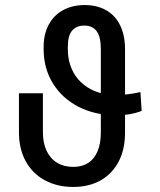

<svg xmlns="http://www.w3.org/2000/svg" viewBox="-20 -737 641 767"><path d="M446.3 -276.4Q360.4 -276.4 294.4 -310.1Q228.5 -343.8 191.4 -403.8Q154.3 -463.9 154.3 -541V-549.8Q154.3 -601.6 175.3 -639.6Q196.3 -677.7 233.4 -697.3Q270.5 -716.8 318.4 -716.8Q367.2 -716.8 403.8 -696.3Q440.4 -675.8 460 -635.7Q479.5 -595.7 479.5 -540V-208Q479.5 -139.6 453.6 -90.8Q427.7 -42 381.3 -16.1Q335 9.8 272.5 9.8Q208 9.8 158.7 -17.1Q109.4 -43.9 82.5 -93.3Q55.7 -142.6 55.7 -208V-364.3H151.4V-208Q151.4 -166 166 -134.8Q180.7 -103.5 208 -86.9Q235.4 -70.3 272.5 -70.3Q307.6 -70.3 332 -85.9Q356.4 -101.6 369.6 -132.3Q382.8 -163.1 382.8 -208V-541Q382.8 -589.8 366.2 -612.3Q349.6 -634.8 316.4 -634.8Q285.2 -634.8 268.1 -614.7Q251 -594.7 251 -550.8V-540Q251 -488.3 273.9 -446.8Q296.9 -405.3 341.3 -381.3Q385.7 -357.4 446.3 -357.4Q468.8 -357.4 494.1 -360.8Q519.5 -364.3 541 -369.1L545.9 -293.9Q523.4 -285.2 497.6 -280.8Q471.7 -276.4 446.3 -276.4Z"/></svg>

Font: WEMIX Pretendard Variable
Style: Regular
Weight: 400
Designer: Base glyphs from Inter by Rasmus Andersson; Hangeul glyphs from Noto Sans CJK(Source Han Sans) by Jang Soo-young and Kan
Foundry: Kil Hyung-jin
Version: Version 1.000;Glyphs 3.2 (3208)